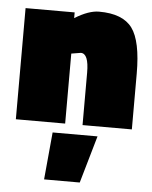

<svg xmlns="http://www.w3.org/2000/svg" viewBox="-54 -563 687 869"><g transform="rotate(5 289.0 -129.0)"><path d="M179 260 199 45H403L341 260ZM252 0H28V-505H251V-479Q314 -518 361 -518Q469 -518 512 -459.5Q555 -401 555 -253V0H331V-238Q331 -325 295 -325L252 -318Z"/></g></svg>

Font: Titillium Web
Style: Black
Weight: 900
Version: Version 1.001;PS 35.000;hotconv 1.0.70;makeotf.lib2.5.55311